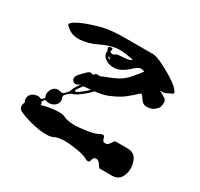

<svg xmlns="http://www.w3.org/2000/svg" viewBox="-151 -909 1142 1098"><g transform="rotate(30 420.0 -360.0)"><path d="M768.6 -142.6Q768.6 -142.6 768.6 -142.6Q777.3 -121.1 779.3 -106.4Q780.3 -91.8 780.3 -89.8Q780.3 -87.9 779.3 -73.2Q778.3 -58.6 768.6 -37.1Q767.6 -35.2 767.6 -34.2Q766.6 -33.2 765.6 -31.2Q757.8 -16.6 742.2 -7.8Q726.6 0 709 0Q682.6 0 627.9 0Q626 0 623 -2Q621.1 -2.9 619.1 -5.9Q614.3 -13.7 605.5 -26.4Q595.7 -39.1 582 -39.1Q564.5 -39.1 561.5 -22.5Q558.6 -5.9 550.8 -2.9Q543 0 518.6 -13.7Q493.2 -26.4 415 -35.2Q399.4 -36.1 386.7 -37.1Q374 -37.1 364.3 -37.1Q324.2 -34.2 305.7 -23.4Q287.1 -12.7 232.4 -17.6Q198.2 -20.5 151.4 -33.2Q105.5 -45.9 79.1 -59.6Q69.3 -64.5 64.5 -72.3Q59.6 -81.1 60.5 -89.8Q60.5 -95.7 61.5 -101.6Q63.5 -106.4 67.4 -111.3Q58.6 -124 60.5 -139.6Q61.5 -155.3 73.2 -167Q84 -177.7 101.6 -181.6Q119.1 -185.5 132.8 -178.7Q135.7 -177.7 138.7 -178.7Q140.6 -178.7 142.6 -180.7Q145.5 -183.6 151.4 -189.5Q153.3 -191.4 154.3 -194.3Q154.3 -196.3 153.3 -199.2Q146.5 -212.9 150.4 -230.5Q154.3 -248 165 -258.8Q175.8 -269.5 189.5 -271.5Q203.1 -273.4 215.8 -268.6Q220.7 -266.6 225.6 -267.6Q230.5 -268.6 234.4 -272.5Q239.3 -277.3 248 -286.1Q253.9 -292 256.8 -297.9Q260.7 -304.7 262.7 -311.5Q264.6 -318.4 269.5 -326.2Q273.4 -334 279.3 -341.8Q282.2 -346.7 285.2 -351.6Q289.1 -356.4 293 -360.4Q292 -360.4 291 -360.4Q291 -360.4 291 -360.4Q291 -360.4 273.4 -351.6Q255.9 -342.8 243.2 -362.3Q231.4 -379.9 255.9 -406.2Q280.3 -432.6 292 -442.4Q302.7 -452.1 313.5 -449.2Q323.2 -445.3 324.2 -445.3Q324.2 -445.3 329.1 -449.2Q334 -454.1 336.9 -457Q340.8 -460 352.5 -459Q364.3 -457 371.1 -460.9Q377 -464.8 406.2 -475.6Q434.6 -485.4 468.8 -503.9Q498 -519.5 529.3 -556.6Q560.5 -593.8 570.3 -608.4Q559.6 -611.3 551.8 -613.3Q543.9 -614.3 533.2 -610.4Q518.6 -603.5 501 -586.9Q483.4 -569.3 460 -555.7Q448.2 -547.9 432.6 -543.9Q418 -539.1 400.4 -540Q379.9 -541 363.3 -548.8Q346.7 -556.6 338.9 -566.4Q328.1 -580.1 328.1 -591.8Q329.1 -603.5 329.1 -603.5Q329.1 -603.5 323.2 -617.2Q318.4 -629.9 335 -632.8Q351.6 -635.7 347.7 -623Q344.7 -610.4 344.7 -610.4Q344.7 -610.4 352.5 -605.5Q360.4 -600.6 370.1 -605.5Q378.9 -610.4 385.7 -614.3Q393.6 -617.2 411.1 -617.2Q418.9 -617.2 434.6 -619.1Q450.2 -620.1 460 -623Q472.7 -627 475.6 -629.9Q478.5 -633.8 478.5 -633.8Q478.5 -633.8 441.4 -640.6Q405.3 -647.5 367.2 -644.5Q324.2 -639.6 269.5 -613.3Q214.8 -585.9 161.1 -582Q117.2 -579.1 88.9 -597.7Q60.5 -616.2 59.6 -625Q59.6 -626 59.6 -626Q60.5 -638.7 94.7 -656.2Q131.8 -675.8 180.7 -690.4Q207 -699.2 234.4 -706.1Q261.7 -711.9 285.2 -714.8Q313.5 -717.8 339.8 -718.8Q366.2 -719.7 390.6 -719.7Q406.2 -719.7 427.7 -719.7Q449.2 -719.7 471.7 -719.7Q504.9 -719.7 532.2 -719.7Q559.6 -719.7 560.5 -719.7Q563.5 -719.7 568.4 -719.7Q572.3 -718.8 578.1 -717.8Q587.9 -716.8 617.2 -704.1Q645.5 -691.4 675.8 -673.8Q707 -657.2 732.4 -638.7Q756.8 -621.1 763.7 -612.3Q779.3 -594.7 779.3 -588.9Q780.3 -583 777.3 -581.1Q775.4 -580.1 770.5 -578.1Q764.6 -577.1 762.7 -575.2Q759.8 -574.2 749 -567.4Q738.3 -560.5 721.7 -558.6Q715.8 -558.6 711.9 -558.6Q707 -558.6 702.1 -558.6Q713.9 -552.7 726.6 -545.9Q739.3 -538.1 746.1 -533.2Q756.8 -524.4 756.8 -509.8Q756.8 -495.1 752.9 -482.4Q749 -470.7 731.4 -456.1Q714.8 -441.4 685.5 -440.4Q656.2 -439.5 641.6 -463.9Q627 -488.3 620.1 -489.3Q613.3 -489.3 604.5 -479.5Q594.7 -469.7 572.3 -451.2Q549.8 -431.6 528.3 -418Q505.9 -404.3 464.8 -386.7Q448.2 -379.9 424.8 -375Q401.4 -370.1 377.9 -367.2Q374 -363.3 371.1 -358.4Q367.2 -354.5 363.3 -350.6Q352.5 -339.8 338.9 -329.1Q325.2 -317.4 311.5 -308.6Q303.7 -303.7 295.9 -298.8Q289.1 -294.9 282.2 -293Q274.4 -291 268.6 -287.1Q261.7 -283.2 255.9 -278.3Q252 -273.4 242.2 -264.6Q239.3 -260.7 237.3 -255.9Q236.3 -250 238.3 -245.1Q244.1 -232.4 241.2 -218.8Q239.3 -205.1 228.5 -195.3Q217.8 -184.6 200.2 -180.7Q182.6 -176.8 168.9 -182.6Q167 -184.6 164.1 -183.6Q161.1 -183.6 159.2 -181.6Q156.2 -178.7 150.4 -172.9Q149.4 -170.9 148.4 -168Q147.5 -165 149.4 -163.1Q151.4 -159.2 152.3 -155.3Q152.3 -151.4 153.3 -146.5Q173.8 -152.3 194.3 -156.2Q215.8 -160.2 232.4 -162.1Q287.1 -167 305.7 -156.2Q324.2 -145.5 364.3 -143.6Q374 -142.6 386.7 -142.6Q399.4 -143.6 415 -145.5Q493.2 -153.3 518.6 -167Q543 -179.7 550.8 -176.8Q557.6 -173.8 561.5 -157.2Q564.5 -140.6 582 -140.6Q595.7 -140.6 605.5 -153.3Q614.3 -166 619.1 -173.8Q621.1 -176.8 623 -177.7Q625 -179.7 627.9 -179.7Q655.3 -179.7 709 -179.7Q726.6 -179.7 742.2 -171.9Q757.8 -163.1 765.6 -148.4Q766.6 -147.5 767.6 -145.5Q767.6 -144.5 768.6 -142.6ZM353.5 -573.2Q358.4 -570.3 362.3 -570.3Q366.2 -571.3 366.2 -571.3Q361.3 -575.2 351.6 -583Q351.6 -583 350.6 -580.1Q349.6 -576.2 353.5 -573.2ZM282.2 -321.3Q280.3 -316.4 283.2 -313.5Q287.1 -309.6 291 -312.5Q303.7 -319.3 321.3 -333Q338.9 -346.7 353.5 -360.4Q354.5 -361.3 355.5 -362.3Q356.4 -364.3 358.4 -365.2Q344.7 -364.3 332 -363.3Q320.3 -362.3 310.5 -361.3Q301.8 -350.6 294.9 -339.8Q287.1 -329.1 282.2 -321.3Z"/></g></svg>

Font: No Time for a New Roman
Style: XXL
Weight: 400
Monospace: yes
Designer: Arthur Shnapir
Foundry: Arthur Shnapir
Version: Version_01